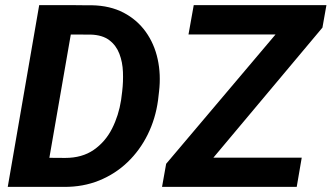

<svg xmlns="http://www.w3.org/2000/svg" viewBox="-20 -731 1297 751"><path d="M230.5 0H72.3L92.8 -114.3L234.9 -113.3Q301.3 -113.3 346.7 -144.8Q392.1 -176.3 418.2 -227.8Q444.3 -279.3 453.6 -339.4L458 -374Q462.4 -411.1 460.9 -449.5Q459.5 -487.8 447 -520.5Q434.6 -553.2 407.7 -573.7Q380.9 -594.2 335 -595.7L172.9 -596.2L192.9 -710.9L339.4 -710.4Q410.6 -709 463.4 -681.4Q516.1 -653.8 549.8 -606.9Q583.5 -560.1 596.7 -499.8Q609.9 -439.5 602.1 -373L598.1 -338.4Q588.4 -267.1 557.9 -205.1Q527.3 -143.1 479.2 -96.9Q431.2 -50.8 368.2 -25.1Q305.2 0.5 230.5 0ZM276.9 -710.9 153.3 0H10.3L133.3 -710.9ZM1160.2 -114.3 1140.6 0H650.9L670.9 -114.3ZM1241.2 -623 718.8 0H613.8L629.9 -90.3L1154.8 -710.9H1256.8ZM1208 -710.9 1188 -596.2H717.3L737.8 -710.9Z"/></svg>

Font: Roboto
Style: Bold Italic
Weight: 700
Italic angle: -12°
Designer: Christian Robertson
Foundry: Google
Version: Version 3.0